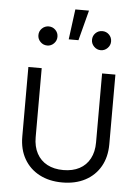

<svg xmlns="http://www.w3.org/2000/svg" viewBox="-56 -858 663 911"><g transform="rotate(5 275.0 -402.5)"><path d="M274.9 9.3Q212.4 9.3 165.8 -15.4Q119.1 -40 93.3 -85Q67.4 -129.9 67.4 -191.4V-522.5H130.9V-193.8Q130.9 -148.9 148.4 -116.5Q166 -84 198.2 -66.9Q230.5 -49.8 274.9 -49.8Q319.3 -49.8 351.6 -66.9Q383.8 -84 401.1 -116.5Q418.5 -148.9 418.5 -193.8V-522.5H481.9V-191.4Q481.9 -129.9 456.3 -85Q430.7 -40 384.3 -15.4Q337.9 9.3 274.9 9.3ZM402.3 -631.8Q383.8 -631.8 370.4 -645.3Q356.9 -658.7 356.9 -677.2Q356.9 -696.3 370.1 -709.5Q383.3 -722.7 402.3 -722.7Q421.4 -722.7 434.6 -709.5Q447.8 -696.3 447.8 -677.2Q447.8 -658.7 434.3 -645.3Q420.9 -631.8 402.3 -631.8ZM147.5 -631.8Q128.4 -631.8 115 -645.3Q101.6 -658.7 101.6 -677.2Q101.6 -696.3 115 -709.5Q128.4 -722.7 147.5 -722.7Q166 -722.7 179.2 -709.5Q192.4 -696.3 192.4 -677.2Q192.4 -658.7 179.2 -645.3Q166 -631.8 147.5 -631.8ZM246.6 -669.9 265.6 -814H330.6L293 -669.9Z"/></g></svg>

Font: Inter 28pt Light
Style: Regular
Weight: 300
Designer: Rasmus Andersson
Foundry: rsms
Version: Version 4.001;git-66647c0bb